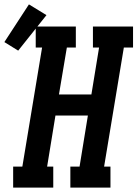

<svg xmlns="http://www.w3.org/2000/svg" viewBox="-79 -856 627 876"><path d="M-19 0V-96H23L113 -639H84V-735H267V-639H226L190 -425H338L373 -639H345V-735H528V-639H486L396 -96H425V0H242V-96H284L322 -329H174L136 -96H164V0ZM4 -625 -59 -664 53 -836 133 -787Z"/></svg>

Font: Iosevka Slab Oblique
Style: Bold
Weight: 700
Italic angle: -9°
Monospace: yes
Designer: Belleve Invis
Foundry: Belleve Invis
Version: Version 11.1.1; ttfautohint (v1.8.3)